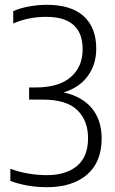

<svg xmlns="http://www.w3.org/2000/svg" viewBox="-20 -769 478 798"><path d="M175 9Q93.5 9 23 -17V-67.5Q59.5 -54 98.8 -47.5Q138 -41 173.5 -41Q254 -41 300 -79.2Q346 -117.5 346 -194.5Q346 -268 301 -311.5Q256 -355 158.5 -355H101V-405.5H128Q224.5 -405.5 274 -448.5Q323.5 -491.5 323.5 -564Q323.5 -699 172 -699Q98.5 -699 35 -671.5V-722.5Q61.5 -735 99.8 -742Q138 -749 175.5 -749Q275.5 -749 327.8 -701.8Q380 -654.5 380 -566.5Q380 -501.5 345 -453.2Q310 -405 244.5 -385Q322.5 -367.5 362.5 -318.2Q402.5 -269 402.5 -193.5Q402.5 -95.5 341.8 -43.2Q281 9 175 9Z"/></svg>

Font: Encode Sans Condensed Condensed Light
Style: Regular
Weight: 300
Width: 3
Designer: Multiple Designers
Foundry: Impallari Type
Version: Version 3.000; ttfautohint (v1.8.3) -l 8 -r 50 -G 200 -x 14 